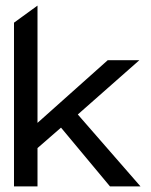

<svg xmlns="http://www.w3.org/2000/svg" viewBox="-20 -666 538 686"><path d="M30 0H114V-137L198 -210L373 0H482L258 -257L478 -451H365L114 -227V-646L30 -585Z"/></svg>

Font: Charger Sport
Style: SeBd
Weight: 600
Designer: Jasper
Foundry: Cannot Into Space Fonts
Version: Version 1.1